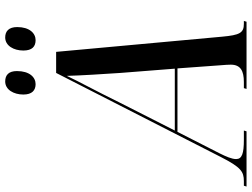

<svg xmlns="http://www.w3.org/2000/svg" viewBox="-190 -812 945 720"><g transform="rotate(-90 282.0 -452.5)"><path d="M491 -791C517 -791 540 -814 540 -860C540 -892 524 -905 501 -905C470 -905 452 -873 452 -837C452 -804 467 -791 491 -791ZM326 -791C352 -791 375 -814 375 -861C375 -892 360 -905 336 -905C305 -905 287 -873 287 -837C287 -804 303 -791 326 -791ZM-58 0H149L152 -10H117C66 -10 45 -17 45 -39C45 -55 54 -76 67 -102L147 -259H385L397 -94C398 -82 399 -69 399 -59C399 -22 375 -10 334 -10H311L308 0H560L563 -10H552C518 -10 510 -26 504 -91L447 -714H368L52 -95C14 -21 -2 -10 -38 -10H-55ZM258 -478C301 -566 335 -627 357 -674C358 -627 364 -532 368 -473L384 -269H152Z"/></g></svg>

Font: Noto Serif Display Condensed Medium
Style: Italic
Weight: 500
Width: 3
Italic angle: -12°
Designer: Monotype Design Team
Foundry: Monotype Imaging Inc.
Version: Version 2.009